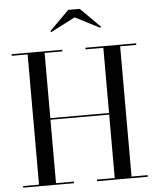

<svg xmlns="http://www.w3.org/2000/svg" viewBox="-63 -1022 871 1075"><g transform="rotate(-5 373.0 -485.0)"><path d="M393 -924.5 255.5 -854 251 -859.5 361 -969.5H426L536 -859.5L531.5 -854ZM23.5 -9H113V-741H23.5V-750H308.5V-741H208.5V-374.5H538.5V-741H438.5V-750H723.5V-741H633V-9H723.5V0H438.5V-9H538.5V-365.5H208.5V-9H308.5V0H23.5Z"/></g></svg>

Font: Bodoni* 24pt
Style: Regular
Weight: 400
Version: Version 2.3